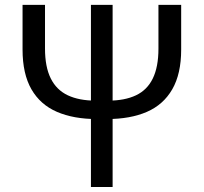

<svg xmlns="http://www.w3.org/2000/svg" viewBox="-20 -753 820 773"><path d="M369.7 -273.7Q276.5 -273.7 209.4 -302.6Q142.2 -331.6 106.5 -393.6Q70.8 -455.7 70.8 -553.5V-733.4H161.2V-557.4Q161.2 -483.8 184.3 -437.3Q207.4 -390.8 253 -369.3Q298.5 -347.8 365.8 -347.8H415Q482.3 -347.8 527.5 -369.3Q572.8 -390.8 595.3 -437.3Q617.9 -483.8 617.9 -557.4V-733.4H709.4V-553.5Q709.4 -455.7 673.6 -393.6Q637.9 -331.6 571.3 -302.6Q504.7 -273.7 411.1 -273.7ZM346.1 0V-733.4H433.4V0Z"/></svg>

Font: Noto Sans JP
Style: Regular
Weight: 100
Designer: Ryoko NISHIZUKA 西塚涼子 (kana, bopomofo & ideographs); Paul D. Hunt (Latin, Greek & Cyrillic); Sandoll Communications 산돌커뮤니
Foundry: Adobe
Version: Version 2.004;hotconv 1.0.118;makeotfexe 2.5.65603